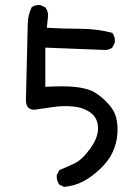

<svg xmlns="http://www.w3.org/2000/svg" viewBox="-20 -750 540 754"><path d="M232 -16 213 -25Q201 -41 203 -63L213 -82Q242 -94 272 -108Q302 -122 334 -166Q366 -210 365 -248Q364 -286 337 -306.5Q310 -327 269.5 -331.5Q229 -336 187.5 -329.5Q146 -323 115 -319Q79 -319 82 -364Q88 -625 89 -658Q90 -691 104 -721Q117 -732 139 -730L158 -721Q172 -703 168 -680L164 -641Q229 -637 294.5 -637Q360 -637 421 -621Q433 -605 431 -583L421 -563Q407 -552 386 -554L158 -563V-409Q228 -413 270.5 -409Q313 -405 339.5 -393.5Q366 -382 397.5 -350.5Q429 -319 436.5 -287Q444 -255 440.5 -219Q437 -183 421 -149.5Q405 -116 371 -84.5Q337 -53 304.5 -36.5Q272 -20 232 -16Z"/></svg>

Font: Kosefont JP
Style: Regular
Weight: 400
Designer: Nozomi Seto 瀬戸のぞみ
Version: Version 3.00;June 19, 2020